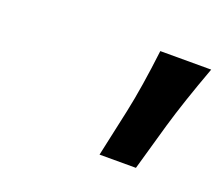

<svg xmlns="http://www.w3.org/2000/svg" viewBox="-59 -848 492 424"><g transform="rotate(20 187.0 -635.5)"><path d="M292 -505.4H206.5Q217.8 -556.2 230.7 -616.7Q243.7 -677.2 254.4 -766.1H374Q341.3 -677.2 323.7 -616.7Q306.2 -556.2 292 -505.4Z"/></g></svg>

Font: Andika
Style: Bold Italic
Weight: 700
Italic angle: -14°
Designer: Victor Gaultney, Annie Olsen, Julie Remington, Don Collingsworth, Eric Hays, Becca Hirsbrunner
Foundry: SIL International
Version: Version 6.101